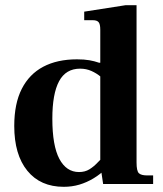

<svg xmlns="http://www.w3.org/2000/svg" viewBox="-20 -710 631 741"><path d="M226 11Q136 11 85.5 -51Q35 -113 35 -224Q35 -310 64 -367Q93 -424 147 -452.5Q201 -481 277 -481Q305 -481 325 -477.5Q345 -474 362 -468Q379 -462 396 -456V-389Q384 -401 368.5 -414Q353 -427 333 -436Q313 -445 289 -445Q234 -445 208 -396.5Q182 -348 182 -252Q182 -148 209 -97Q236 -46 285 -46Q308 -46 325 -56.5Q342 -67 356.5 -82.5Q371 -98 386 -111L391 -61Q368 -38 341.5 -22Q315 -6 286.5 2.5Q258 11 226 11ZM378 0 367 -74V-595Q367 -617 360.5 -624.5Q354 -632 339 -632H305V-665L465 -690H507V-83Q507 -50 516 -41.5Q525 -33 548 -33H571V0ZM359 -453V-468H394V-453Z"/></svg>

Font: Frank Ruhl Libre
Style: Bold
Weight: 700
Designer: Yanek Iontef
Foundry: Fontef
Version: Version 6.004